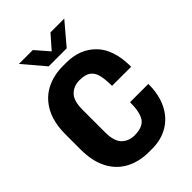

<svg xmlns="http://www.w3.org/2000/svg" viewBox="-257 -994 1114 1114"><g transform="rotate(-45 300.0 -437.5)"><path d="M287 10Q208 10 146.5 -22.5Q85 -55 51 -120Q17 -185 17 -281V-404Q17 -501 51.5 -566Q86 -631 147 -663.5Q208 -696 287 -696H314Q426 -696 495 -625.5Q564 -555 564 -413H407Q407 -467 398.5 -501.5Q390 -536 366 -553Q342 -570 297 -570Q250 -570 219 -540Q188 -510 188 -437V-251Q188 -177 219 -147Q250 -117 297 -117Q365 -117 389.5 -154Q414 -191 414 -272H564Q564 -183 532.5 -120Q501 -57 444.5 -23.5Q388 10 314 10ZM227 -753 115 -885H229L301 -802L374 -885H487L375 -753Z"/></g></svg>

Font: Chivo Mono
Style: Bold
Weight: 700
Monospace: yes
Designer: Hector Gatti
Foundry: Omnibus-Type
Version: Version 1.008; ttfautohint (v1.8.4.7-5d5b)